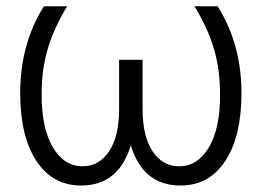

<svg xmlns="http://www.w3.org/2000/svg" viewBox="-20 -565 811 595"><path d="M116.1 -545.5H187.9Q168 -512.1 153.1 -479.9Q138.1 -447.8 128.4 -415Q118.6 -382.1 113.8 -347.1Q109 -312.1 109 -273.1Q108.7 -168.7 143.5 -109Q178.3 -49.7 236.2 -49.7Q287.3 -49.7 318.2 -96.2Q349.1 -142.8 349.1 -226.2V-379.6H421.9V-226.2Q421.9 -142.8 452.8 -96.2Q483.7 -49.7 534.8 -49.7Q593 -49.7 627.8 -109Q662.6 -168.3 661.9 -273.1Q661.9 -312.1 657.1 -347.1Q652.3 -382.1 642.6 -415.1Q632.8 -448.2 617.9 -480.1Q603 -512.1 582.7 -545.5H654.5Q728.3 -427.9 728.3 -277Q728.3 -142.8 678.3 -66.4Q628.2 9.9 539.4 9.9Q423.3 9.9 385.3 -114.7Q347.7 9.9 231.5 9.9Q142.8 9.9 92.7 -66.4Q42.6 -142.8 42.6 -277Q42.6 -429 116.1 -545.5Z"/></svg>

Font: Inter P Light
Style: Regular
Weight: 300
Designer: Rasmus Andersson
Foundry: rsms
Version: Version 3.018;git-588b23468